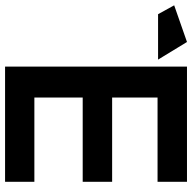

<svg xmlns="http://www.w3.org/2000/svg" viewBox="-206 -720 740 739"><g transform="rotate(90 163.5 -350.0)"><path d="M49.8 0V-700.2H493.2V-586.9H168.9V-412.1H493.2V-298.8H168.9V-112.8H493.2V0ZM-186 -650.9 -44.9 -700.2 22.9 -588.9H-151.9Z"/></g></svg>

Font: Cakra Normal
Style: Regular
Weight: 400
Designer: Lucia Kollert, Vojtech Kollert
Foundry: OoM Type
Version: Version 1.000;Glyphs 3.1.1 (3148)